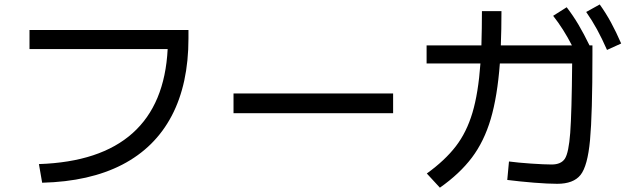

<svg xmlns="http://www.w3.org/2000/svg" viewBox="-20 -824 2852 874"><path d="M743.2 -600.6H114.3V-687.5H837.9V-649.4Q837.9 -441.9 761.7 -296.9Q685.5 -151.9 536.9 -74.7Q388.2 2.4 171.9 7.8L157.2 -77.1Q436.5 -86.4 583.5 -217.8Q730.5 -349.1 743.2 -600.6Z M1043 -398.4H1769.5V-308.6H1043Z M2289.1 -4.9 2296.9 -88.9Q2337.4 -83.5 2397.9 -79.3Q2458.5 -75.2 2491.2 -75.2Q2534.2 -75.2 2551.5 -101.8Q2568.8 -128.4 2575.7 -219.2Q2582.5 -310.1 2584.5 -535.2H2255.4Q2244.1 -384.8 2213.9 -282.5Q2183.6 -180.2 2128.2 -106.7Q2072.8 -33.2 1982.4 30.3L1922.9 -34.2Q2005.9 -94.2 2054.9 -158Q2104 -221.7 2130.6 -310.8Q2157.2 -399.9 2167 -535.2H1921.9V-617.2H2171.4Q2173.8 -696.8 2173.8 -773.4H2262.7Q2262.7 -689.9 2259.8 -617.2H2583.5Q2544.9 -692.4 2498 -752L2559.6 -791Q2588.9 -752.9 2613.3 -711.7Q2637.7 -670.4 2663.6 -617.2H2676.8V-574.2Q2676.8 -303.7 2665.8 -185.8Q2654.8 -67.9 2622.6 -27.6Q2590.3 12.7 2516.6 12.7Q2475.6 12.7 2411.1 7.6Q2346.7 2.4 2289.1 -4.9ZM2648.4 -769.5 2710 -803.7Q2738.3 -764.2 2761.5 -721.4Q2784.7 -678.7 2807.6 -626L2743.2 -596.7Q2720.2 -648.9 2697.8 -689.9Q2675.3 -731 2648.4 -769.5Z"/></svg>

Font: Pretendard Medium
Style: Regular
Weight: 500
Designer: Base glyphs from Inter by Rasmus Andersson; Hangeul glyphs from Noto Sans CJK(Source Han Sans) by Jang Soo-young and Kan
Foundry: Kil Hyung-jin
Version: Version 1.309